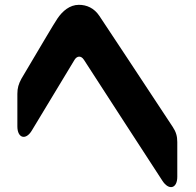

<svg xmlns="http://www.w3.org/2000/svg" viewBox="-20 -734 811 796"><path d="M715 -1V-145C715 -169 710 -187 696 -208C564 -409 425 -618 392 -668C370 -701 339 -714 307 -714C269 -714 239 -688 218 -657C203 -635 145 -536 69 -408C57 -386 52 -369 52 -345V-210C52 -161 87 -151 112 -193L289 -486C298 -501 315 -506 328 -486C452 -294 525 -182 653 15C680 57 715 48 715 -1Z"/></svg>

Font: コーポレート・ロゴ（ラウンド）ver3 Bold
Style: Regular
Weight: 700
Designer: [KANA_main] LOGOTYPE.JP [Source Han Sans] Ryoko NISHIZUKA 西塚涼子 (kana, bopomofo & ideographs); Paul D. Hunt (Latin, Greek
Version: Version 12.001;FEAKit 1.0